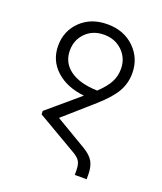

<svg xmlns="http://www.w3.org/2000/svg" viewBox="-115 -692 628 743"><g transform="rotate(20 199.5 -320.5)"><path d="M97.7 -471.7V-471.2Q97.7 -421.4 137.7 -392.3Q177.7 -363.3 250 -361.3Q281.2 -390.6 294.7 -415.8Q308.1 -440.9 308.1 -471.2Q308.1 -514.6 278.1 -544.2Q248 -573.7 202.1 -573.7Q156.2 -573.7 127 -544.4Q97.7 -515.1 97.7 -471.7ZM280.3 -24.9V-41Q280.3 -65.9 273.4 -78.9Q266.6 -91.8 247.1 -103.5L79.6 -201.2L79.1 -215.3L208.5 -325.2Q136.2 -333 92.5 -372.8Q48.8 -412.6 48.8 -473.4Q48.8 -534.2 91.1 -575.2Q133.3 -616.2 200.9 -616.2Q268.6 -616.2 311.8 -574.2Q355 -532.2 355 -470.2Q355 -429.2 335.2 -394.3Q315.4 -359.4 266.1 -315.9L147.5 -211.4L276.9 -134.8Q305.7 -117.7 317.4 -97.2Q329.1 -76.7 329.1 -44.4V-24.9Z"/></g></svg>

Font: Yantramanav Light
Style: Regular
Weight: 300
Version: Version 1.001;PS 1.0;hotconv 1.0.72;makeotf.lib2.5.5900; ttf